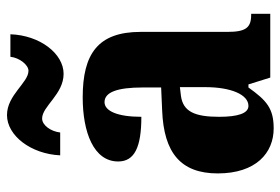

<svg xmlns="http://www.w3.org/2000/svg" viewBox="-150 -662 822 563"><g transform="rotate(-90 261.5 -381.0)"><path d="M326 -606C385 -606 439 -675 442 -762H376C373 -735 352 -709 335 -709C300 -709 264 -772 205 -772C145 -772 91 -702 87 -616H154C157 -643 175 -669 195 -669C231 -669 266 -606 326 -606ZM166 10C225 10 248 -11 286 -64H295L315 0H502V-56H499C461 -56 449 -72 449 -126V-380C449 -505 385 -550 257 -550C155 -550 69 -518 69 -446C69 -398 111 -378 200 -378C200 -448 217 -486 243 -486C272 -486 286 -449 286 -374V-320L218 -317C95 -312 34 -263 34 -154C34 -42 94 10 166 10ZM232 -64C210 -64 200 -95 200 -150C200 -221 215 -256 262 -262L287 -265V-191C287 -115 265 -64 232 -64Z"/></g></svg>

Font: Noto Serif Georgian ExtraCondensed Black
Style: Regular
Weight: 900
Width: 2
Designer: Monotype Design Team, Akaki Razmadze
Foundry: Google LLC
Version: Version 2.003